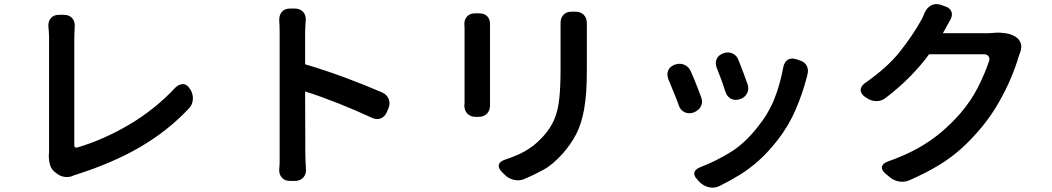

<svg xmlns="http://www.w3.org/2000/svg" viewBox="-20 -827 5040 920"><path d="M240 -5Q224 -19 218.5 -41.5Q213 -64 214 -86Q214 -87 214.5 -89.5Q215 -92 215 -98Q215 -116 215 -156Q215 -196 215 -249Q215 -302 215 -360.5Q215 -419 215 -475Q215 -531 215 -576.5Q215 -622 215 -649Q215 -661 214 -676Q213 -691 212 -698Q210 -724 223.5 -740Q237 -756 263 -756H286Q312 -756 326 -740Q340 -724 338 -698Q338 -691 337 -676Q336 -661 336 -649Q336 -617 336 -564Q336 -511 336 -448.5Q336 -386 336 -324.5Q336 -263 336 -211.5Q336 -160 336 -131Q336 -117 350 -120Q478 -158 601 -231Q724 -304 820 -407Q839 -425 858 -424Q877 -423 890 -401L893 -397Q906 -375 904 -349.5Q902 -324 884 -306Q784 -200 652.5 -123Q521 -46 341 11L332 14Q312 24 289 20.5Q266 17 249 2Z M1320 -94Q1320 -112 1320 -155Q1320 -198 1320 -255.5Q1320 -313 1320 -376.5Q1320 -440 1320 -499Q1320 -558 1320 -603.5Q1320 -649 1320 -670Q1320 -684 1319.5 -701.5Q1319 -719 1318 -728Q1317 -754 1330.5 -770Q1344 -786 1370 -786H1392Q1418 -786 1432.5 -770Q1447 -754 1445 -728Q1444 -719 1443 -701.5Q1442 -684 1442 -670V-519Q1537 -491 1634 -455Q1731 -419 1811 -384Q1834 -374 1842.5 -352.5Q1851 -331 1841 -307L1834 -291Q1824 -267 1804 -259.5Q1784 -252 1761 -263Q1686 -298 1603 -331Q1520 -364 1442 -389L1443 -94Q1443 -72 1444 -55.5Q1445 -39 1446 -18Q1448 7 1433.5 23.5Q1419 40 1392 40H1370Q1344 40 1330 23.5Q1316 7 1318 -18Q1320 -37 1320 -51Q1320 -65 1320 -94Z M2737 -771Q2763 -771 2778 -755Q2793 -739 2792 -713Q2792 -707 2792 -706Q2792 -705 2792 -699.5Q2792 -694 2792 -675Q2792 -651 2792 -615.5Q2792 -580 2792 -545Q2792 -510 2792 -487Q2792 -376 2779 -304Q2766 -232 2740.5 -183.5Q2715 -135 2678 -93Q2629 -38 2584 -13.5Q2539 11 2492 31Q2468 41 2441.5 34.5Q2415 28 2397 9L2384 -4Q2366 -23 2370.5 -38.5Q2375 -54 2400 -62Q2436 -74 2466 -87.5Q2496 -101 2525 -121.5Q2554 -142 2584 -175Q2619 -214 2636.5 -256Q2654 -298 2660 -355Q2666 -412 2666 -494Q2666 -518 2666 -552.5Q2666 -587 2666 -621Q2666 -655 2666 -675Q2666 -694 2666 -699.5Q2666 -705 2666 -706Q2666 -707 2666 -713Q2665 -739 2679 -755Q2693 -771 2719 -771ZM2278 -763Q2302 -763 2315.5 -748Q2329 -733 2328 -709Q2328 -705 2328 -698.5Q2328 -692 2328 -688Q2328 -676 2328 -643Q2328 -610 2328 -567Q2328 -524 2328 -480.5Q2328 -437 2328 -402Q2328 -367 2328 -351Q2328 -332 2328 -331.5Q2328 -331 2328 -325Q2329 -299 2314 -283Q2299 -267 2273 -267H2260Q2234 -267 2219 -283Q2204 -299 2205 -325Q2206 -329 2206 -329Q2206 -329 2206 -333Q2206 -337 2206 -352Q2206 -368 2206 -403Q2206 -438 2206 -481.5Q2206 -525 2206 -568Q2206 -611 2206 -643.5Q2206 -676 2206 -688Q2206 -703 2205 -709Q2204 -733 2218 -748Q2232 -763 2256 -763Z M3447 -572Q3470 -580 3490.5 -570.5Q3511 -561 3519 -538Q3530 -510 3543 -476Q3556 -442 3562 -424Q3570 -401 3560 -380.5Q3550 -360 3526 -352Q3503 -344 3483.5 -353.5Q3464 -363 3456 -387Q3448 -413 3435 -448.5Q3422 -484 3414 -503Q3406 -526 3414 -544.5Q3422 -563 3447 -572ZM3811 -538Q3836 -531 3846 -511Q3856 -491 3848 -466Q3847 -463 3848 -465.5Q3849 -468 3845 -454Q3825 -377 3792 -300.5Q3759 -224 3707 -157Q3661 -98 3615.5 -57.5Q3570 -17 3523.5 11.5Q3477 40 3428 64Q3405 76 3378.5 70.5Q3352 65 3333 46L3322 34Q3303 15 3307.5 -1Q3312 -17 3336 -26Q3411 -55 3480 -97.5Q3549 -140 3610 -218Q3662 -282 3690 -352Q3718 -422 3733 -504Q3738 -530 3754.5 -540.5Q3771 -551 3796 -543ZM3213 -517Q3237 -526 3258.5 -517Q3280 -508 3290 -485Q3298 -468 3307.5 -444.5Q3317 -421 3325.5 -399Q3334 -377 3339 -363Q3349 -339 3339 -318.5Q3329 -298 3304 -288Q3280 -280 3260 -289.5Q3240 -299 3232 -323Q3225 -344 3215 -368Q3205 -392 3196.5 -413.5Q3188 -435 3183 -446Q3174 -470 3181.5 -489Q3189 -508 3213 -517Z M4507 -797Q4532 -790 4539 -771Q4546 -752 4532 -729Q4525 -716 4520 -708Q4515 -700 4507 -684L4498 -668H4718Q4726 -668 4735.5 -669Q4745 -670 4746 -670Q4770 -672 4797.5 -668Q4825 -664 4846 -651Q4866 -638 4871.5 -618Q4877 -598 4868 -575Q4867 -572 4867 -572Q4867 -572 4866 -570Q4865 -568 4861 -556Q4848 -510 4824 -453Q4800 -396 4765.5 -335.5Q4731 -275 4686 -220Q4639 -163 4589 -117.5Q4539 -72 4478 -35Q4417 2 4337 37Q4314 47 4287.5 42.5Q4261 38 4241 20L4222 4Q4203 -13 4206 -28.5Q4209 -44 4234 -53Q4316 -82 4377 -116Q4438 -150 4487.5 -191.5Q4537 -233 4581 -283Q4634 -345 4667 -410.5Q4700 -476 4719 -534Q4724 -548 4716.5 -557.5Q4709 -567 4694 -567H4432Q4391 -511 4339.5 -459Q4288 -407 4224 -358Q4204 -342 4178 -342.5Q4152 -343 4131 -359L4124 -363Q4103 -379 4104 -397Q4105 -415 4126 -430Q4233 -504 4294 -582Q4355 -660 4391 -725Q4396 -733 4402.5 -747Q4409 -761 4411 -767Q4422 -791 4442.5 -801.5Q4463 -812 4488 -804Z"/></svg>

Font: Chiron GoRound TC SB
Style: Regular
Weight: 500
Designer: Ryoko NISHIZUKA 西塚涼子 (kana, bopomofo & ideographs); Paul D. Hunt (Latin, Greek & Cyrillic); Sandoll Communications 산돌커뮤니
Foundry: Adobe
Version: Version 1.000;hotconv 1.1.1;makeotfexe 2.6.0